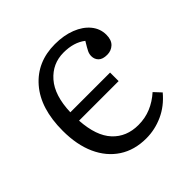

<svg xmlns="http://www.w3.org/2000/svg" viewBox="-145 -642 779 779"><g transform="rotate(-45 244.0 -252.5)"><path d="M267 14Q200 14 151 -18Q102 -50 75.5 -108.5Q49 -167 49 -248Q49 -376 111 -447.5Q173 -519 275 -519Q326 -519 365.5 -503.5Q405 -488 427.5 -460.5Q450 -433 450 -398Q450 -368 434 -353Q418 -338 395 -338Q369 -338 357 -350Q345 -362 345 -380Q345 -392 350.5 -403.5Q356 -415 372 -441Q335 -470 276 -470Q212 -470 169.5 -421.5Q127 -373 124 -279H352V-230H125Q131 -137 173 -92Q215 -47 283 -47Q322 -47 355.5 -61Q389 -75 418 -101L446 -71Q410 -28 363.5 -7Q317 14 267 14Z"/></g></svg>

Font: Literata 12pt Light
Style: Regular
Weight: 300
Designer: Latin by Veronika Burian and Jose Scaglione. Greek by Irene Vlachou. Cyrillic by Vera Evstafieva.
Foundry: TypeTogether
Version: Version 3.002